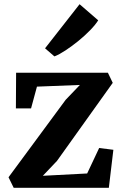

<svg xmlns="http://www.w3.org/2000/svg" viewBox="-20 -892 580 912"><path d="M359.5 -488.5 155.5 -480.5 127.5 -377H55.5L56.5 -546.5H492.5L515.5 -498.5L250.5 -127.5L183.5 -57L394 -68L451 -189L518.5 -180.5L497 0H45L20.5 -50L292 -418ZM239.5 -624.5H238L194 -662.5L358 -872L446.5 -795.5Q433.5 -774.5 408.2 -748.5Q383 -722.5 352.2 -697.5Q321.5 -672.5 291.5 -652.8Q261.5 -633 239.5 -624.5Z"/></svg>

Font: Merriweather Text Regular
Style: Bold
Weight: 700
Designer: Eben Sorkin
Foundry: Eben Sorkin
Version: Version 2.100; ttfautohint (v1.7.19-72a1) -l 8 -r 50 -G 200 